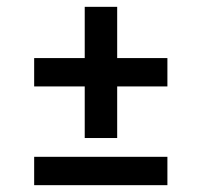

<svg xmlns="http://www.w3.org/2000/svg" viewBox="-20 -525 591 562"><path d="M228 -121V-272H80V-355H228V-505H323V-355H470V-272H323V-121ZM80 17V-66H470V17Z"/></svg>

Font: Grenze Gotisch
Style: Bold
Weight: 700
Designer: Renata Polastri
Foundry: Omnibus-Type
Version: Version 1.001